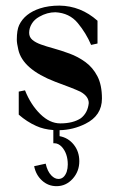

<svg xmlns="http://www.w3.org/2000/svg" viewBox="-20 -445 418 675"><path d="M167.5 12.2Q133.3 9.8 106.9 -2.4Q74.2 -17.1 45.9 -42V-123L67.9 -127.4Q87.9 -77.1 121.3 -44.2Q154.8 -11.2 191.9 -11.2Q236.8 -11.2 264.2 -29.3Q288.6 -48.3 292 -82.5Q292 -106.4 262.7 -122.6Q236.8 -134.8 173.8 -157.7Q59.6 -201.7 44.4 -270.5Q39.1 -293 39.1 -305.2Q39.1 -339.4 47.4 -356.9Q66.9 -397.9 120.6 -415.5Q150.9 -425.3 189 -425.3Q264.2 -424.3 322.8 -372.1V-292L300.3 -287.1Q282.7 -328.6 253.4 -364Q224.1 -399.4 174.8 -401.9Q145.5 -401.9 118.2 -386.2Q100.6 -376.5 91.6 -361.3Q82.5 -346.2 82.5 -329.6Q82.5 -314.5 93.8 -304.9Q105 -295.4 124 -288.6Q143.1 -281.7 166.5 -275.4Q194.8 -267.6 224.6 -256.6Q254.4 -245.6 280.3 -226.8Q306.2 -208 322.3 -177.2Q338.4 -146.5 338.4 -98.6Q338.4 -38.6 280.3 -9.8Q237.3 11.7 189.5 12.7V33.7Q219.7 39.1 239.3 63.5Q258.8 87.9 258.8 121.6Q258.8 157.7 235.4 183.6Q211.9 209.5 178.7 209.5Q149.4 209.5 127.7 189.7Q106 169.9 100.1 139.2L140.6 130.4Q146.5 157.2 160.6 171.9Q172.4 184.1 185.5 184.1Q205.1 184.1 214.4 159.2Q218.3 147 218.3 133.3Q218.3 94.7 197.3 71.3Q185.1 58.6 171.4 58.6H167.5Z"/></svg>

Font: Quaaykop
Style: Regular
Weight: 400
Designer: Tup Wanders
Foundry: Free font, DO NOT SELL
Version: Version 1.00;July 31, 2023;FontCreator 11.5.0.2430 64-bit